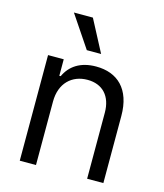

<svg xmlns="http://www.w3.org/2000/svg" viewBox="-116 -871 817 958"><g transform="rotate(15 292.5 -392.0)"><path d="M160.5 -328.1C160.5 -423.3 219.5 -477.3 299.7 -477.3C377.5 -477.3 424.7 -426.5 424.7 -340.9V0H508.5V-346.6C508.5 -485.8 434.3 -552.6 323.9 -552.6C241.5 -552.6 190.3 -515.6 164.8 -460.2H157.7V-545.5H76.7V0H160.5ZM146.3 -784.1 257.1 -619.3H331L244.3 -784.1Z"/></g></svg>

Font: Magic Ui Pro
Style: Regular
Weight: 400
Designer: Stefan Endress, Andreas Faust
Version: Version 1.000;FEAKit 1.0